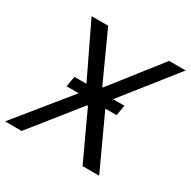

<svg xmlns="http://www.w3.org/2000/svg" viewBox="-180 -883 1032 1039"><g transform="rotate(30 336.5 -363.5)"><path d="M206 -727.3 343.8 -424.7H349.4L586.6 -727.3H690.3L427.9 -396.3H498.6L487.2 -331H416.9L569.6 0H465.9L328.1 -296.9H322.4L85.2 0H-18.5L250.4 -331H174.7L186.1 -396.3H261.4L102.3 -727.3Z"/></g></svg>

Font: Karasuma Gothic
Style: Italic
Weight: 400
Italic angle: -9.39999°
Designer: Rasmus Andersson / Ryoko Nishizuka
Foundry: Genbu
Version: Version 1.00